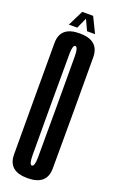

<svg xmlns="http://www.w3.org/2000/svg" viewBox="-152 -811 511 853"><g transform="rotate(20 103.0 -385.0)"><path d="M102 4Q193.5 4 194 -74.5Q194.5 -153 194.5 -337.5Q194.5 -521.5 194 -600.8Q193.5 -680 102 -680Q10.5 -680 10.5 -601.5Q10.5 -523 10.5 -337.5Q10.5 -153 11 -74.5Q11.5 4 102 4ZM102 -55.5Q90 -55.5 89.5 -97.2Q89 -139 89 -337.5Q89 -538 89.5 -579.2Q90 -620.5 102 -620.5Q115 -620.5 115.5 -579.2Q116 -538 116 -337.5Q116 -139 115.5 -97.2Q115 -55.5 102 -55.5ZM42.5 -700H82L105 -750.5L128.5 -700H166.5L130.5 -773.5H79Z"/></g></svg>

Font: Anybody UltraCondensed
Style: Regular
Weight: 400
Width: 1
Version: Version 1.113;gftools[0.9.25]